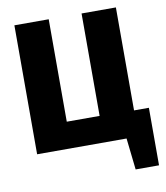

<svg xmlns="http://www.w3.org/2000/svg" viewBox="-93 -772 879 1019"><g transform="rotate(-10 346.5 -262.5)"><path d="M601 -140H681V170H555L536 0H54V-695H239V-143H416V-695H601Z"/></g></svg>

Font: FiraGO ExtraBold
Style: Regular
Weight: 800
Designer: bBox Type
Foundry: bBox Type GmbH
Version: Version 1.001;PS 001.001;hotconv 1.0.88;makeotf.lib2.5.64775